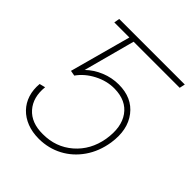

<svg xmlns="http://www.w3.org/2000/svg" viewBox="-158 -624 728 728"><g transform="rotate(45 206.5 -259.5)"><path d="M92.8 -255.9 71.3 -259.8 144.5 -528.3H413.1L408.2 -505.9H161.1L105.5 -298.8Q130.4 -323.2 164.8 -337.4Q199.2 -351.6 236.3 -351.6Q307.6 -351.6 345.2 -302.7Q382.8 -253.9 371.1 -175.8Q362.3 -120.1 333.5 -78.6Q304.7 -37.1 262 -14.4Q219.2 8.3 168 8.8Q131.8 8.8 103.8 -2.2Q75.7 -13.2 56.4 -33.2Q37.1 -53.2 28.3 -80.6Q19.5 -107.9 22.5 -140.6L45.9 -146.5Q39.6 -86.9 71.8 -50.5Q104 -14.2 165 -14.6Q234.9 -14.2 285.2 -57.6Q335.4 -101.1 347.7 -171.9Q359.4 -243.7 329.3 -285.9Q299.3 -328.1 236.3 -329.1Q194.8 -329.6 155.3 -309.1Q115.7 -288.6 92.8 -255.9ZM182.6 -528.3 178.7 -505.9H57.6L61.5 -528.3Z"/></g></svg>

Font: Inter Thin
Style: Italic
Weight: 250
Italic angle: -9.3988°
Designer: Rasmus Andersson
Foundry: rsms
Version: Version 4.001;git-66647c0bb